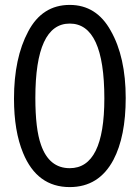

<svg xmlns="http://www.w3.org/2000/svg" viewBox="-20 -749 568 782"><path d="M264 13Q131 13 74 -126Q37 -215 37 -347Q37 -513 95 -621Q152 -729 264 -729Q373 -729 431 -624Q492 -517 492 -350Q492 -193 442 -98Q383 13 264 13ZM405 -348Q405 -653 264 -653Q124 -653 124 -350Q124 -223 147 -159Q180 -64 264 -64Q405 -64 405 -348Z"/></svg>

Font: Almarai
Style: Regular
Weight: 400
Designer: Boutros International 2019
Foundry: Created by Boutros International 2019
Version: Version 1.10